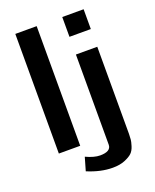

<svg xmlns="http://www.w3.org/2000/svg" viewBox="-157 -778 837 1039"><g transform="rotate(-20 261.5 -258.5)"><path d="M165 140 187 64Q234 86 268 86Q331 86 331 47V-472H454V30Q453 51 452.5 61.5Q452 72 444.5 96.5Q437 121 423 134.5Q409 148 380 160Q351 172 310 172Q241 172 165 140ZM331 -574V-688H454V-574ZM61 0V-689H184V0Z"/></g></svg>

Font: Coval
Style: Bold
Weight: 700
Foundry: Context Ltd
Version: Version 001.000